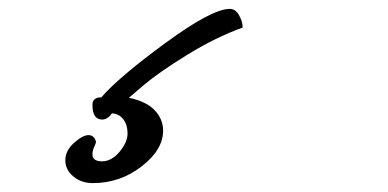

<svg xmlns="http://www.w3.org/2000/svg" viewBox="-20 -187 873 432"><path d="M526 -125Q465 -103 401 -63.5Q337 -24 304 4L270 33Q309 41 328 61Q347 81 347 107Q347 150 298.5 187.5Q250 225 189 225Q163 225 145 210Q127 195 127 173.5Q127 152 146.5 134.5Q166 117 179 117Q192 117 196 132Q196 135 192 143.5Q188 152 188 160Q188 176 209.5 176Q231 176 249 154.5Q267 133 267 113.5Q267 94 257.5 81.5Q248 69 232 68Q222 82 210 82Q188 82 188 49Q188 32 208 32Q248 -14 352.5 -90.5Q457 -167 497 -167Q510 -167 518 -152.5Q526 -138 526 -125Z"/></svg>

Font: Clara
Style: Regular
Weight: 400
Designer: Proyecto DEMO
Foundry: Proyecto DEMO
Version: Version 1.002